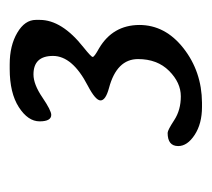

<svg xmlns="http://www.w3.org/2000/svg" viewBox="-40 -694 431 390"><g transform="rotate(-90 175.0 -499.5)"><path d="M329.1 -633.8Q329.1 -588.9 273.4 -544.9Q253.9 -529.3 253.9 -526.4Q252.9 -523.4 271.5 -513.2Q318.4 -485.4 318.8 -431.6Q318.8 -378.9 271.5 -341.8Q224.1 -304.7 161.1 -304.2H152.3Q118.2 -304.2 95.5 -319.1Q72.8 -334 72.8 -352.5Q72.8 -374 99.6 -374Q105 -374 125.5 -360.6Q146 -347.2 173.8 -347.2Q201.7 -347.2 225.6 -371.1Q249.5 -395 249.5 -434.1Q249.5 -477.5 190.4 -493.2Q165.5 -500 165.5 -510.3Q165.5 -520.5 195.3 -536.1Q255.9 -567.4 255.9 -606.9Q255.9 -646.5 218.3 -646.5Q198.2 -646.5 171.6 -628.4Q145 -610.4 136.2 -610.4Q123 -610.4 123 -634Q123 -657.7 151.9 -676.3Q180.7 -694.8 229.5 -694.8H238.8Q276.9 -694.8 303 -679.4Q329.1 -664.1 329.1 -641.6Z"/></g></svg>

Font: Averia Serif Libre
Style: Italic
Weight: 400
Italic angle: -7.90001°
Version: Version 1.002